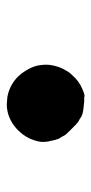

<svg xmlns="http://www.w3.org/2000/svg" viewBox="134 -364 278 587"><g transform="rotate(-90 273.5 -70.0)"><path d="M236 -188Q241 -189 252.5 -188.5Q264 -188 271 -187Q293 -183 311 -172Q336 -157 352 -130Q363 -112 367 -95Q371 -74 369 -57Q365 -28 352 -8Q347 2 338 11Q320 32 296 42Q273 52 271 48Q270 48 262.5 48Q255 48 249 47Q243 46 238 46Q218 44 209 38Q206 35 199 32Q190 27 171 7Q159 -5 156.5 -8Q154 -11 151 -17Q149 -22 147 -24Q143 -29 140 -40Q139 -46 137 -53Q134 -64 134 -71Q132 -84 138 -103Q146 -130 167 -152Q197 -183 236 -188Z"/></g></svg>

Font: TT2020 Style B
Style: Italic
Weight: 400
Italic angle: -15°
Version: Version 0.2.000